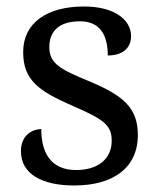

<svg xmlns="http://www.w3.org/2000/svg" viewBox="-20 -565 491 595"><path d="M210 9.8C328.6 9.8 407.2 -43 407.2 -147C407.2 -231 361.8 -269 256.8 -313C168 -349.6 132.8 -367.7 132.8 -418.9C132.8 -465.8 160.2 -499 228 -499C287.1 -499 314 -460 314 -393.1C360.4 -393.1 386.2 -416.5 386.2 -453.1C386.2 -502.9 335.9 -544.9 240.2 -544.9C127 -544.9 51.8 -495.1 51.8 -403.8C51.8 -316.4 100.1 -283.2 203.1 -237.8C300.3 -195.8 326.2 -178.2 326.2 -128.9C326.2 -75.2 287.1 -38.1 215.8 -38.1C134.8 -38.1 107.9 -95.2 107.9 -165C84.5 -165 44.9 -149.9 44.9 -96.2C44.9 -25.9 109.9 9.8 210 9.8Z"/></svg>

Font: Gandom
Style: Regular
Weight: 400
Foundry: DejaVu fonts team - Redesigned by Saber Rastikerdar - Based on Samim Font
Version: Version 0.8